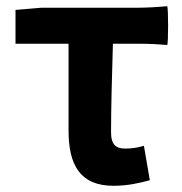

<svg xmlns="http://www.w3.org/2000/svg" viewBox="-20 -585 588 619"><path d="M201 -304V-164C201 -55 237 14 346 14C391 14 431 5 463 -4L444 -115C421 -108 403 -106 383 -106C355 -106 338 -118 338 -158C338 -236 341 -340 344 -444H432C461 -444 498 -442 519 -440C523 -444 523 -560 519 -565C485 -562 451 -560 417 -560H315H112L30 -553V-444H201Z"/></svg>

Font: GenSekiGothic2 TW B
Style: Regular
Weight: 700
Version: Version 2.100;PS 2.1;hotconv 16.6.51;makeotf.lib2.5.65220 DE